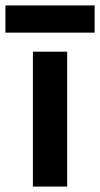

<svg xmlns="http://www.w3.org/2000/svg" viewBox="-51 -686 368 706"><path d="M70 0V-496H196V0ZM-31 -566V-666H297V-566Z"/></svg>

Font: Space 7353
Style: Regular
Weight: 400
Designer: Christine Claussen + Ruben Lyon  (Space 7353)
Version: Version 1.000;FEAKit 1.0